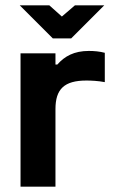

<svg xmlns="http://www.w3.org/2000/svg" viewBox="-20 -700 441 720"><path d="M313 -509C258 -509 222 -489 195 -458H188V-500H57V0H188V-291C188 -366 221 -398 304 -398C320 -398 347 -397 373 -392V-502C354 -507 334 -509 313 -509ZM54 -680 178 -556H247L371 -680H261L212 -638L165 -680Z"/></svg>

Font: LT Wave Alt Bold
Style: Regular
Weight: 700
Designer: Daniel Lyons
Version: Version 2.5 (Glyphs App)